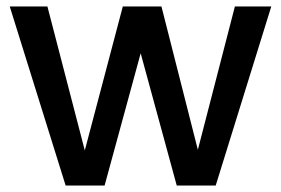

<svg xmlns="http://www.w3.org/2000/svg" viewBox="-20 -571 865 591"><path d="M815 -551 644 0H524L413 -407L302 0H182L10 -551H126L241 -108L358 -551H477L589 -110L703 -551Z"/></svg>

Font: Poppins Medium A&M
Style: Regular
Weight: 500
Designer: Ninad Kale (Devanagari), Jonny Pinhorn (Latin)
Foundry: Indian Type Foundry
Version: 4.004